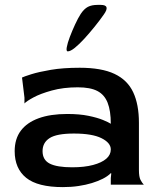

<svg xmlns="http://www.w3.org/2000/svg" viewBox="-20 -755 648 785"><path d="M237 10Q134 10 87 -28Q40 -66 40 -137Q40 -187 65 -220.5Q90 -254 138 -271.5Q186 -289 255 -289Q305 -289 341.5 -281.5Q378 -274 401 -264.5Q424 -255 433 -249Q433 -302 420 -335Q407 -368 378 -383Q349 -398 298 -398Q239 -398 192 -385Q145 -372 116.5 -356.5Q88 -341 80 -332V-356L70 -438Q78 -442 108 -451.5Q138 -461 188 -469.5Q238 -478 306 -478Q395 -478 448 -453Q501 -428 524.5 -378Q548 -328 548 -253V-60Q548 -32 554.5 -19.5Q561 -7 568 0H433V-27L435 -46L433 -47Q420 -34 400 -24Q380 -14 355.5 -6.5Q331 1 301 5.5Q271 10 237 10ZM275 -71Q325 -71 360.5 -80.5Q396 -90 414.5 -106Q433 -122 433 -144Q433 -171 395 -190Q357 -209 282 -209Q212 -209 183 -190.5Q154 -172 154 -137Q154 -101 183.5 -86Q213 -71 275 -71ZM257 -545Q250 -545 253 -562Q256 -579 265.5 -604Q275 -629 287 -655Q299 -681 310 -698Q324 -719 339.5 -727Q355 -735 379 -735H392Q433 -735 404 -695Q388 -672 367 -646Q346 -620 325 -597Q304 -574 286 -559.5Q268 -545 257 -545Z"/></svg>

Font: Red Rose Medium
Style: Regular
Weight: 500
Designer: Jaikishan Patel
Version: Version 2.000